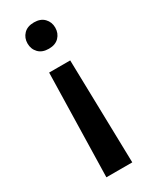

<svg xmlns="http://www.w3.org/2000/svg" viewBox="-188 -584 642 806"><g transform="rotate(-30 132.5 -180.5)"><path d="M83 -323.2 71.3 177.7H196.8L185.1 -323.2ZM199.7 -474.1Q199.7 -501 182.1 -519.3Q164.6 -537.6 132.8 -537.6Q100.6 -537.6 83 -519.3Q65.4 -501 65.4 -474.1Q65.4 -446.8 83 -428.5Q100.6 -410.2 132.8 -410.2Q164.6 -410.2 182.1 -428.5Q199.7 -446.8 199.7 -474.1Z"/></g></svg>

Font: FAU Chimera Medium
Style: Regular
Weight: 500
Version: Version 1.002;hotconv 1.0.117;makeotfexe 2.5.65602